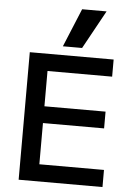

<svg xmlns="http://www.w3.org/2000/svg" viewBox="-64 -1047 761 1095"><g transform="rotate(5 316.5 -500.0)"><path d="M85 0V-730H565V-632H195V-430H545V-334H195V-98H565V0ZM380 -780H270L361 -1000H501Z"/></g></svg>

Font: M PLUS 1 Medium
Style: Regular
Weight: 500
Designer: Coji Morishita
Foundry: UNDERFOREST DESIGN
Version: Version 1.001